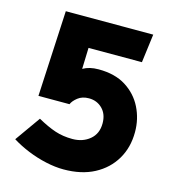

<svg xmlns="http://www.w3.org/2000/svg" viewBox="-99 -647 721 806"><g transform="rotate(15 261.5 -244.0)"><path d="M204 -193Q210 -208 229 -223Q248 -238 277 -238Q312 -238 335.5 -214.5Q359 -191 359 -151Q359 -106 328.5 -80.5Q298 -55 253 -55Q212 -55 177.5 -66.5Q143 -78 100 -102L22 8Q54 28 93 44Q132 60 173 69Q214 78 250 78Q328 78 383.5 48.5Q439 19 469.5 -32.5Q500 -84 500 -151Q500 -208 475.5 -257Q451 -306 403.5 -336Q356 -366 285 -366Q264 -366 247.5 -362Q231 -358 217 -350L220 -442H452L468 -566H88L69 -193Z"/></g></svg>

Font: Catamaran ExtraBold
Style: Regular
Weight: 800
Designer: Pria Ravichandran
Version: Version 2.000